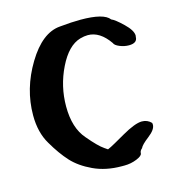

<svg xmlns="http://www.w3.org/2000/svg" viewBox="-109 -835 867 927"><g transform="rotate(-15 325.0 -371.5)"><path d="M36 -352Q36 -484 109 -605Q182 -726 272 -733Q332 -739 376 -739Q493 -739 520 -702Q538 -695 576 -658.5Q614 -622 614 -596Q614 -595 613.5 -593Q613 -591 613 -590Q613 -559 571 -559Q548 -559 525 -568.5Q502 -578 498 -590Q451 -658 391 -658Q373 -658 352 -652Q290 -634 245.5 -543.5Q201 -453 201 -352Q201 -244 253 -185Q300 -129 327 -111L343 -100L360 -108Q367 -111 434 -149.5Q501 -188 535 -188Q563 -188 582 -168Q583 -165 583 -159Q583 -135 546 -106.5Q509 -78 503 -63Q491 -53 491 -41Q491 -28 461.5 -16Q432 -4 400 -4H386Q307 -4 245 -33Q183 -62 145.5 -103Q108 -144 72 -206Q36 -266 36 -352Z"/></g></svg>

Font: NaniFont Regular
Style: Regular
Weight: 400
Designer: Nanigashitei
Version: Version 1.036